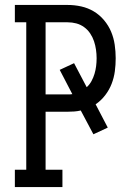

<svg xmlns="http://www.w3.org/2000/svg" viewBox="-20 -755 540 775"><path d="M40 0V-70H86V-665H40V-735H253Q281 -735 308 -729Q335 -723 358.5 -709Q382 -695 400 -673.5Q418 -652 428.5 -627Q439 -602 443 -574.5Q447 -547 447 -520Q447 -493 443.5 -467Q440 -441 430.5 -416.5Q421 -392 404.5 -370.5Q388 -349 366 -334L415 -240L357 -213L306 -309Q293 -306 280 -305Q267 -304 253 -304H164V-70H232V0ZM164 -374H253Q258 -374 262.5 -374Q267 -374 272 -375L221 -473L279 -500L330 -403Q342 -414 349.5 -428Q357 -442 361.5 -457Q366 -472 368 -488Q370 -504 370 -520Q370 -537 367.5 -554.5Q365 -572 359.5 -588.5Q354 -605 344 -620Q334 -635 319.5 -645.5Q305 -656 288 -660.5Q271 -665 253 -665H164Z"/></svg>

Font: Iosevka Slab
Style: Regular
Weight: 400
Monospace: yes
Designer: Belleve Invis
Foundry: Belleve Invis
Version: Version 11.2.4; ttfautohint (v1.8.3)